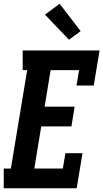

<svg xmlns="http://www.w3.org/2000/svg" viewBox="-27 -1004 551 1024"><path d="M-7 0V-105H31L118 -630H94V-735H504L473 -548H381L395 -630H243L211 -435H371L354 -330H193L156 -105H308L322 -187H413L382 0ZM341 -792 213 -926 291 -984 403 -838Z"/></svg>

Font: Iosevka Curly Slab XBdObl
Style: Regular
Weight: 800
Italic angle: -9°
Monospace: yes
Designer: Belleve Invis
Foundry: Belleve Invis
Version: Version 11.1.0; ttfautohint (v1.8.3)